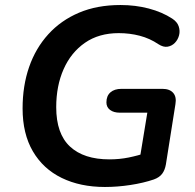

<svg xmlns="http://www.w3.org/2000/svg" viewBox="-20 -735 776 765"><path d="M398 10Q300 10 226 -26Q152 -62 111 -132Q70 -202 70 -303Q70 -393 96 -468Q122 -543 172.5 -598.5Q223 -654 295 -684.5Q367 -715 460 -715Q520 -715 573 -701Q626 -687 666 -661Q686 -648 692 -630Q698 -612 693.5 -594.5Q689 -577 677 -564.5Q665 -552 648 -549Q631 -546 611 -559Q577 -582 537 -592.5Q497 -603 453 -603Q374 -603 318.5 -564.5Q263 -526 233.5 -459.5Q204 -393 204 -308Q204 -202 259 -151Q314 -100 416 -100Q456 -100 493 -107.5Q530 -115 565 -127L532 -73L567 -286H458Q433 -286 418.5 -297Q404 -308 404 -327Q404 -353 420 -367Q436 -381 464 -381H627Q656 -381 670 -365Q684 -349 679 -320L641 -80Q637 -57 626 -42.5Q615 -28 593 -20Q552 -6 500 2Q448 10 398 10Z"/></svg>

Font: Nunito ExtraLight
Style: Italic
Weight: 200
Italic angle: -9°
Designer: Vernon Adams
Foundry: Vernon Adams
Version: Version 3.602